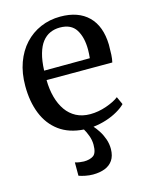

<svg xmlns="http://www.w3.org/2000/svg" viewBox="-119 -639 751 955"><g transform="rotate(-15 256.0 -161.5)"><path d="M240 238.5Q221.5 238.5 201.2 234.5Q181 230.5 168 225.5V157Q178.5 160.5 192.2 162.2Q206 164 213 164Q243.5 164 262 151.5Q280.5 139 280.5 95.5Q280.5 72 271.8 48.5Q263 25 254 10.5Q178.5 5.5 128.2 -31.5Q78 -68.5 53 -130.8Q28 -193 28 -274Q28 -340 47.2 -393.2Q66.5 -446.5 101.2 -484.2Q136 -522 183 -542.2Q230 -562.5 285 -562.5Q377.5 -562.5 429 -511.8Q480.5 -461 483 -365.5Q483 -335.5 481.8 -313.5Q480.5 -291.5 476.5 -275H138Q138.5 -227 149.5 -186.8Q160.5 -146.5 181.2 -117Q202 -87.5 233 -71.2Q264 -55 305 -55Q346.5 -55 388.8 -69.8Q431 -84.5 453.5 -102.5L472 -62Q456.5 -46 430.2 -30.8Q404 -15.5 371.5 -5Q339 5.5 303.5 9.5Q315 22 328 42Q341 62 349.8 86.8Q358.5 111.5 358.5 138.5Q358 174 343 196Q328 218 301.8 228.2Q275.5 238.5 240 238.5ZM138.5 -323.5 374 -324.5Q375 -334 375.8 -346.5Q376.5 -359 376.5 -368.5Q376.5 -431.5 351.8 -471Q327 -510.5 269 -510.5Q241.5 -510.5 218.5 -500.2Q195.5 -490 178.2 -468Q161 -446 150.8 -410.2Q140.5 -374.5 138.5 -323.5Z"/></g></svg>

Font: Merriweather 36pt
Style: Regular
Weight: 400
Designer: Eben Sorkin
Foundry: Eben Sorkin
Version: Version 2.100